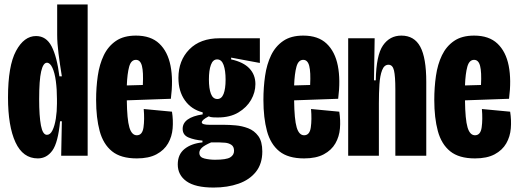

<svg xmlns="http://www.w3.org/2000/svg" viewBox="-20 -700 2331 863"><path d="M150 12Q83 12 49.5 -60.5Q16 -133 16 -262Q16 -404 52 -471Q88 -538 142 -538Q188 -538 212 -491.5Q236 -445 247 -357H258Q249 -412 243 -459.5Q237 -507 237 -543V-680H374V-249V0H255L258 -155H250Q241 -59 215.5 -23.5Q190 12 150 12ZM191 -94Q206 -94 216 -114.5Q226 -135 231 -167Q236 -199 236 -234V-255Q236 -298 231 -335.5Q226 -373 215.5 -395.5Q205 -418 191 -418Q174 -418 165 -379Q156 -340 156 -254Q156 -178 164 -136Q172 -94 191 -94Z M595 12Q523 12 483.5 -20Q444 -52 428 -111Q412 -170 412 -251Q412 -307 419.5 -359Q427 -411 446.5 -451.5Q466 -492 501 -516Q536 -540 591 -540Q658 -540 696 -504Q734 -468 746.5 -404.5Q759 -341 748 -256L550 -249Q551 -163 561.5 -127.5Q572 -92 595 -92Q620 -92 625 -127.5Q630 -163 626 -210L753 -198Q759 -160 756 -123Q753 -86 735.5 -55.5Q718 -25 683.5 -6.5Q649 12 595 12ZM591 -431Q569 -431 560.5 -400Q552 -369 550 -316L622 -318Q625 -376 618 -403.5Q611 -431 591 -431Z M940 143Q858 143 818.5 115Q779 87 779 39Q779 -6 809.5 -30.5Q840 -55 890 -60V-68Q854 -71 827.5 -82Q801 -93 801 -121Q801 -172 891 -186V-195Q840 -208 811 -249Q782 -290 782 -350Q782 -428 831 -478Q880 -528 967 -528H1148V-417L1019 -441V-433Q1074 -421 1101 -392.5Q1128 -364 1128 -322Q1128 -285 1108.5 -251Q1089 -217 1051.5 -194.5Q1014 -172 959 -172Q951 -172 938.5 -172.5Q926 -173 918 -177Q887 -161 887 -150Q887 -139 923 -139H989Q1010 -139 1039 -136.5Q1068 -134 1095.5 -123.5Q1123 -113 1141 -88.5Q1159 -64 1159 -19Q1159 36 1130.5 72Q1102 108 1052.5 125.5Q1003 143 940 143ZM957 -255Q976 -255 985 -278Q994 -301 994 -342Q994 -383 985 -408Q976 -433 956 -433Q937 -433 928 -408.5Q919 -384 919 -343Q919 -302 928 -278.5Q937 -255 957 -255ZM946 18Q997 18 1014.5 7.5Q1032 -3 1032 -22Q1032 -41 1020 -49Q1008 -57 992 -58.5Q976 -60 964 -60H929Q899 -47 887.5 -36Q876 -25 876 -13Q876 7 899 12.5Q922 18 946 18Z M1347 12Q1275 12 1235.5 -20Q1196 -52 1180 -111Q1164 -170 1164 -251Q1164 -307 1171.5 -359Q1179 -411 1198.5 -451.5Q1218 -492 1253 -516Q1288 -540 1343 -540Q1410 -540 1448 -504Q1486 -468 1498.5 -404.5Q1511 -341 1500 -256L1302 -249Q1303 -163 1313.5 -127.5Q1324 -92 1347 -92Q1372 -92 1377 -127.5Q1382 -163 1378 -210L1505 -198Q1511 -160 1508 -123Q1505 -86 1487.5 -55.5Q1470 -25 1435.5 -6.5Q1401 12 1347 12ZM1343 -431Q1321 -431 1312.5 -400Q1304 -369 1302 -316L1374 -318Q1377 -376 1370 -403.5Q1363 -431 1343 -431Z M1545 0V-313V-528H1664L1661 -339H1669Q1671 -452 1701.5 -496Q1732 -540 1784 -540Q1842 -540 1869 -490Q1896 -440 1896 -332V0H1757V-298Q1757 -357 1751 -383Q1745 -409 1726 -409Q1707 -409 1697.5 -384.5Q1688 -360 1685.5 -321Q1683 -282 1683 -236V0Z M2115 12Q2043 12 2003.5 -20Q1964 -52 1948 -111Q1932 -170 1932 -251Q1932 -307 1939.5 -359Q1947 -411 1966.5 -451.5Q1986 -492 2021 -516Q2056 -540 2111 -540Q2178 -540 2216 -504Q2254 -468 2266.5 -404.5Q2279 -341 2268 -256L2070 -249Q2071 -163 2081.5 -127.5Q2092 -92 2115 -92Q2140 -92 2145 -127.5Q2150 -163 2146 -210L2273 -198Q2279 -160 2276 -123Q2273 -86 2255.5 -55.5Q2238 -25 2203.5 -6.5Q2169 12 2115 12ZM2111 -431Q2089 -431 2080.5 -400Q2072 -369 2070 -316L2142 -318Q2145 -376 2138 -403.5Q2131 -431 2111 -431Z"/></svg>

Font: Bricolage Grotesque 96pt Condensed Bricolage Grotesque 48pt Condensed Regular
Style: Bold
Weight: 700
Width: 3
Designer: Mathieu Triay
Foundry: Atelier Triay
Version: Version 1.001; ttfautohint (v1.8.4.7-5d5b);gftools[0.9.33.de